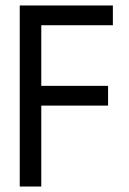

<svg xmlns="http://www.w3.org/2000/svg" viewBox="-20 -680 472 700"><path d="M130.5 0H52V-660H391.5V-588H130.5V-367H374V-295H130.5Z"/></svg>

Font: Lucymar Sans
Style: Regular
Weight: 400
Foundry: The League of Moveable Type (original font) / Main changes by Cristiano Sobral with portions from Mirco Monsees
Version: Version 2.001;August 30, 2020;FontCreator 13.0.0.2681 64-bit